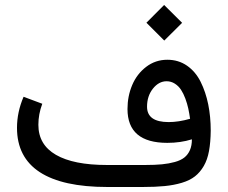

<svg xmlns="http://www.w3.org/2000/svg" viewBox="-20 -747 910 767"><path d="M564.9 -656.2 635.7 -727.1 707.5 -655.8 636.2 -585ZM746.6 -190.4Q701.2 -176.3 648.4 -176.3Q489.3 -176.3 489.3 -311.5Q489.3 -362.8 508.1 -407.2Q526.9 -451.7 564 -480Q601.1 -508.3 648.4 -508.3Q692.9 -508.3 727.1 -484.6Q761.2 -460.9 781.5 -420.2Q801.8 -379.4 811.8 -330.1Q821.8 -280.8 821.8 -225.1Q821.3 -178.2 814.9 -143.6Q808.6 -108.9 793.9 -83.7Q779.3 -58.6 758.8 -42.5Q738.3 -26.4 706.5 -16.8Q674.8 -7.3 637.9 -3.7Q601.1 0 550.3 0H408.7Q230 0 138.9 -59.3Q47.9 -118.7 47.9 -236.3Q47.9 -299.3 74.2 -360.4L148.9 -332.5Q133.3 -291 133.3 -248.5Q133.3 -168.9 203.6 -128.4Q273.9 -87.9 406.7 -87.9H560.5Q599.1 -87.9 627 -90.6Q654.8 -93.3 678.5 -99.9Q702.1 -106.4 716.6 -117.9Q731 -129.4 738.8 -147.5Q746.6 -165.5 746.6 -190.4ZM739.3 -272.5Q736.3 -293.9 732.2 -313.2Q728 -332.5 720.5 -353Q712.9 -373.5 703.1 -388.4Q693.4 -403.3 678.5 -412.8Q663.6 -422.4 645.5 -422.4Q614.3 -422.4 590.8 -392.8Q567.4 -363.3 567.4 -320.8Q567.4 -259.3 653.8 -259.3Q693.4 -259.3 739.3 -272.5Z"/></svg>

Font: Vazir WOL
Style: WOL
Weight: 400
Foundry: Based on Dejavu fonts, by Saber Rastikerdar
Version: Version 26.0.0